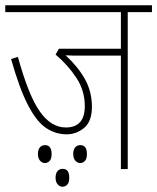

<svg xmlns="http://www.w3.org/2000/svg" viewBox="-20 -642 597 729"><path d="M465 -596V0H439V-431H287Q272 -431 257 -431Q242 -431 229 -432Q275 -390 302 -342.5Q329 -295 329 -236Q329 -181 299.5 -156.5Q270 -132 233 -132Q191 -132 155 -156Q119 -180 86.5 -242.5Q54 -305 22 -418L48 -426Q88 -280 131 -219Q174 -158 230 -158Q302 -158 302 -239Q302 -298 270 -346.5Q238 -395 191 -435L204 -457H439V-596H0V-622H557V-596ZM258 -57Q258 -74 265.5 -82.5Q273 -91 285 -91Q310 -91 310 -57Q310 -39 302.5 -31Q295 -23 284 -23Q274 -23 266 -32Q258 -41 258 -57ZM124 -57Q124 -74 131.5 -82.5Q139 -91 151 -91Q176 -91 176 -57Q176 -39 168.5 -31Q161 -23 150 -23Q140 -23 132 -32Q124 -41 124 -57ZM191 33Q191 16 198.5 7.5Q206 -1 218 -1Q243 -1 243 33Q243 51 235.5 59Q228 67 217 67Q207 67 199 58Q191 49 191 33Z"/></svg>

Font: Noto Sans Devanagari UI Condensed Thin
Style: Regular
Weight: 100
Width: 3
Designer: Jelle Bosma - Monotype Design Team
Foundry: Monotype Imaging Inc.
Version: Version 2.004; ttfautohint (v1.8.4.7-5d5b)